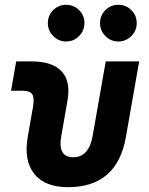

<svg xmlns="http://www.w3.org/2000/svg" viewBox="-20 -775 626 805"><path d="M265.1 9.8Q168.5 9.8 123.8 -45.9Q79.1 -101.6 96.2 -200.2L118.2 -326.2Q125 -363.8 115.5 -379.2Q106 -394.5 75.7 -394.5H26.4L47.9 -517.6H111.3Q200.2 -517.6 238.8 -475.3Q277.3 -433.1 262.7 -351.6L236.8 -204.1Q221.2 -115.7 287.1 -115.7Q352.5 -115.7 368.2 -204.1L423.3 -517.6H563.5L507.8 -200.2Q470.7 9.8 265.1 9.8ZM476.1 -601.1Q444.3 -601.1 421.9 -623.8Q399.4 -646.5 399.4 -678.2Q399.4 -710.4 421.9 -732.7Q444.3 -754.9 476.1 -754.9Q507.8 -754.9 530.5 -732.7Q553.2 -710.4 553.2 -678.2Q553.2 -646.5 530.5 -623.8Q507.8 -601.1 476.1 -601.1ZM257.3 -601.1Q225.6 -601.1 203.1 -623.8Q180.7 -646.5 180.7 -678.2Q180.7 -710.4 203.1 -732.7Q225.6 -754.9 257.3 -754.9Q289.1 -754.9 311.5 -732.7Q334 -710.4 334 -678.2Q334 -646.5 311.5 -623.8Q289.1 -601.1 257.3 -601.1Z"/></svg>

Font: Cascadia Mono
Style: Bold Italic
Weight: 700
Italic angle: -10°
Monospace: yes
Designer: Aaron Bell
Foundry: Saja Typeworks
Version: Version 2404.023; ttfautohint (v1.8.4)